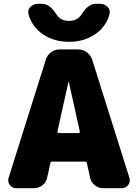

<svg xmlns="http://www.w3.org/2000/svg" viewBox="-20 -990 716 1010"><path d="M393 -290Q396 -290 398.5 -292.5Q401 -295 400 -298L342 -559Q342 -560 341 -560Q340 -560 340 -559L282 -298Q281 -295 283.5 -292.5Q286 -290 289 -290ZM465 -676 661 -54Q667 -34 654.5 -17Q642 0 621 0H523Q498 0 478.5 -15.5Q459 -31 454 -55L437 -132Q435 -140 427 -140H255Q246 -140 245 -132L228 -55Q223 -31 203.5 -15.5Q184 0 159 0H65Q44 0 31.5 -17Q19 -34 25 -54L221 -676Q228 -700 248.5 -715Q269 -730 295 -730H391Q416 -730 436.5 -715Q457 -700 465 -676ZM506 -970Q530 -970 546 -953.5Q562 -937 556 -915Q538 -849 480 -809.5Q422 -770 343 -770Q264 -770 206 -809.5Q148 -849 130 -915Q124 -937 140 -953.5Q156 -970 180 -970H201Q241 -970 275 -917Q297 -880 343 -880Q389 -880 411 -917Q444 -970 485 -970Z"/></svg>

Font: Rounded Mplus 1c Black
Style: Regular
Weight: 900
Version: Version 1.059.20150529